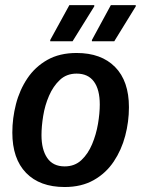

<svg xmlns="http://www.w3.org/2000/svg" viewBox="-20 -720 552 752"><path d="M233.3 12.5Q135.8 12.5 82.1 -42.9Q28.3 -98.3 28.3 -200.8Q28.3 -256.7 42.5 -312.1Q56.7 -367.5 87.1 -412.9Q117.5 -458.3 165.4 -485.4Q213.3 -512.5 280 -512.5Q376.7 -512.5 430.8 -457.5Q485 -402.5 485 -300Q485 -243.3 470.4 -187.9Q455.8 -132.5 425.4 -87.1Q395 -41.7 347.1 -14.6Q299.2 12.5 233.3 12.5ZM233.3 -68.3Q272.5 -68.3 298.8 -92.9Q325 -117.5 340.8 -155.4Q356.7 -193.3 363.8 -235Q370.8 -276.7 370.8 -310.8Q370.8 -369.2 347.9 -400.4Q325 -431.7 280 -431.7Q240.8 -431.7 214.6 -407.1Q188.3 -382.5 172.1 -345Q155.8 -307.5 149.2 -266.2Q142.5 -225 142.5 -190.8Q142.5 -134.2 165 -101.3Q187.5 -68.3 233.3 -68.3ZM176.7 -558.3V-563.3L251.7 -700H349.2V-695L264.2 -558.3ZM340 -558.3V-563.3L414.2 -700H511.7V-695L427.5 -558.3Z"/></svg>

Font: Familjen Grotesk Medium
Style: Italic
Weight: 500
Italic angle: -9.46201°
Designer: Anders Wikstroem, Jonas Baeckman, Matilda Gysing, Kristian Moeller
Foundry: Familjen STHLM AB
Version: Version 2.002; ttfautohint (v1.8.4.7-5d5b)